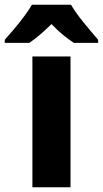

<svg xmlns="http://www.w3.org/2000/svg" viewBox="-70 -786 432 806"><path d="M226 0H66V-549H226ZM228 -766Q248 -732 281.5 -691Q315 -650 342 -619V-606H240Q217 -621 193.5 -640.5Q170 -660 146 -685Q121 -660 98 -640.5Q75 -621 53 -606H-50V-619Q-33 -638 -11 -664Q11 -690 31.5 -717.5Q52 -745 64 -766Z"/></svg>

Font: Noto Sans SemiCondensed ExtraBold
Style: Regular
Weight: 800
Width: 4
Designer: Monotype Design Team
Foundry: Monotype Imaging Inc.
Version: Version 2.013; ttfautohint (v1.8.4.7-5d5b)